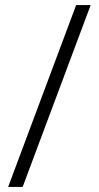

<svg xmlns="http://www.w3.org/2000/svg" viewBox="-20 -734 387 754"><path d="M336 -714 69 0H12L279 -714Z"/></svg>

Font: Noto Sans Arabic Light
Style: Regular
Weight: 300
Designer: Monotype Design Team, Nadine Chahine, Nizar Qandah and Khaled Hosny
Foundry: Monotype Imaging Inc.
Version: Version 2.012; ttfautohint (v1.8.4.7-5d5b)